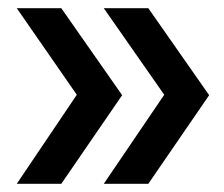

<svg xmlns="http://www.w3.org/2000/svg" viewBox="-20 -514 549 470"><path d="M492 -281 343 -64H234L382 -282L234 -494H343ZM279 -281 130 -64H21L168 -282L21 -494H130Z"/></svg>

Font: Blinker SemiBold
Style: Regular
Weight: 600
Designer: Juergen Huber
Foundry: supertype
Version: Version 1.015;PS 1.15;hotconv 1.0.88;makeotf.lib2.5.647800